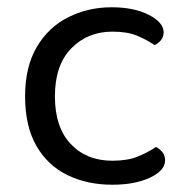

<svg xmlns="http://www.w3.org/2000/svg" viewBox="-20 -495 518 528"><path d="M289 -408Q221 -408 176 -362Q131 -316 131 -230Q131 -145 174.5 -99Q218 -53 289 -53Q331 -53 359 -64.5Q387 -76 409 -91Q420 -85 427 -76Q434 -67 434 -54Q434 -26 392.5 -6.5Q351 13 289 13Q220 13 165.5 -13.5Q111 -40 80 -94Q49 -148 49 -230Q49 -311 81 -365.5Q113 -420 167.5 -447.5Q222 -475 287 -475Q349 -475 389.5 -454Q430 -433 430 -406Q430 -394 423 -385Q416 -376 405 -371Q383 -386 356.5 -397Q330 -408 289 -408Z"/></svg>

Font: Baloo Tamma 2
Style: Regular
Weight: 400
Designer: Divya Kowshik, Shuchita Grover and Ek Type
Foundry: Ek Type
Version: Version 1.700